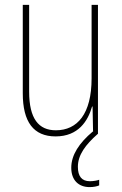

<svg xmlns="http://www.w3.org/2000/svg" viewBox="-20 -547 498 784"><path d="M298 134C298 86 329 44 379 0H380V-527H354V-227C354 -82 296 -15 208 -15C138 -15 99 -62 99 -173V-527H73V-166C73 -49 117 10 207 10C300 10 339 -53 356 -112H358L360 -9L359 -10C303 37 271 86 271 138C271 189 301 217 346 217C362 217 376 214 385 210V187C378 190 361 193 347 193C314 193 298 173 298 134Z"/></svg>

Font: Noto Sans Gujarati UI Condensed Thin
Style: Regular
Weight: 100
Width: 3
Designer: Jelle Bosma - Monotype Design Team, Universal Thirst
Foundry: Monotype Imaging Inc.
Version: Version 2.106